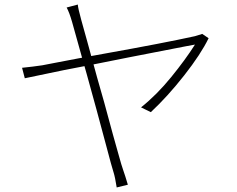

<svg xmlns="http://www.w3.org/2000/svg" viewBox="-20 -796 1040 844"><path d="M337 -709 364 -612Q413 -431 438 -346L476 -206Q487 -168 501 -117Q515 -66 521 -50Q527 -30 531 -20Q539 4 542 16L493 28Q486 -17 479 -39Q472 -60 447 -155L404 -315Q350 -512 340 -545L297 -699Q285 -741 273 -763L322 -776Q323 -760 337 -709ZM643 -303 600 -324Q669 -379 732.5 -457Q796 -535 837 -600L799 -593L547 -544Q399 -514 262 -488Q130 -461 89 -452L77 -498Q126 -503 166 -509L223 -520Q320 -539 438 -560Q701 -607 837 -637Q840 -638 853 -642Q859 -643 869 -647L897 -628Q863 -558 790 -465Q717 -372 643 -303Z"/></svg>

Font: Merged Yaku Han JP ExtraLight
Style: Regular
Weight: 250
Designer: Ryoko NISHIZUKA 西塚涼子 (kana, bopomofo & ideographs); Paul D. Hunt (Latin, Greek & Cyrillic); Sandoll Communications 산돌커뮤니
Foundry: Adobe
Version: Version 2.004